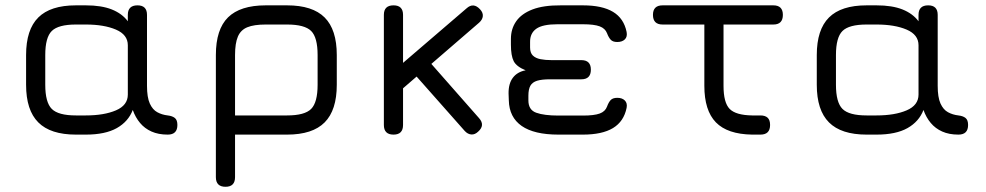

<svg xmlns="http://www.w3.org/2000/svg" viewBox="-20 -516 3778 736"><path d="M80 -191V-305Q80 -402.5 126.8 -449Q173.5 -495.5 271 -495.5H309Q369 -495.5 408.5 -479.8Q448 -464 470 -434.5V-459Q470 -495.5 507 -495.5Q543.5 -495.5 543.5 -459V-187Q543.5 -143 554.2 -119.2Q565 -95.5 583 -85.8Q601 -76 623 -73.5Q640.5 -71.5 650.2 -63.8Q660 -56 660 -37Q660 0 623 0Q587 0 560.8 -11.8Q534.5 -23.5 516.8 -44.8Q499 -66 489 -94.5Q472 -50 427.8 -25Q383.5 0 309 0H271Q173.5 0 126.8 -46.8Q80 -93.5 80 -191ZM153.5 -191Q153.5 -123.5 178.5 -98.5Q203.5 -73.5 271 -73.5H309Q379 -73.5 424.5 -93Q470 -112.5 470 -153.5V-342.5Q470 -383 424.5 -402.5Q379 -422 309 -422H271Q203.5 -422 178.5 -397.2Q153.5 -372.5 153.5 -305Z M807.5 163V-305Q807.5 -403.5 854.2 -449.5Q901 -495.5 998.5 -495.5H1080.5Q1178 -495.5 1224.5 -449Q1271 -402.5 1271 -305V-191Q1271 -93.5 1224.5 -46.8Q1178 0 1080.5 0H881V163Q881 200 844.5 200Q807.5 200 807.5 163ZM881 -73.5H1080.5Q1148 -73.5 1172.8 -98.5Q1197.5 -123.5 1197.5 -191V-305Q1197.5 -372.5 1172.8 -397.2Q1148 -422 1080.5 -422H998.5Q953.5 -422 928 -411.5Q902.5 -401 891.8 -375.5Q881 -350 881 -305Z M1488.5 0Q1451.5 0 1451.5 -37V-459Q1451.5 -495.5 1488.5 -495.5Q1525 -495.5 1525 -459V-275L1768.5 -484Q1795 -508 1820.5 -480Q1832 -467.5 1830.8 -454Q1829.5 -440.5 1816.5 -429L1633.5 -271L1816.5 -63Q1840.5 -36 1813 -11.5Q1800.5 0.5 1786.8 -0.5Q1773 -1.5 1761.5 -14L1577 -222.5L1525 -177.5V-37Q1525 0 1488.5 0Z M2120.5 0Q2027.5 0 1979.8 -33.2Q1932 -66.5 1930.5 -131L1929.5 -157.5Q1929 -195.5 1946 -218Q1963 -240.5 1995 -246.5Q1960 -260.5 1949.2 -281.5Q1938.5 -302.5 1938.5 -345V-367Q1938.5 -405.5 1958.8 -434.5Q1979 -463.5 2021.2 -479.8Q2063.5 -496 2130 -495.5H2214.5Q2288.5 -495.5 2330 -470.5Q2371.5 -445.5 2382 -393.5Q2385.5 -375 2375.2 -365Q2365 -355 2346 -355Q2329 -355 2321 -363.8Q2313 -372.5 2307 -388.5Q2300 -407 2278.8 -415Q2257.5 -423 2214.5 -423H2117Q2060 -423 2035.8 -405.8Q2011.5 -388.5 2012 -355V-334Q2012 -313.5 2022.5 -303.2Q2033 -293 2051.5 -289.2Q2070 -285.5 2094.5 -285.5H2208.5Q2245 -285.5 2245 -249Q2245 -212 2208.5 -212H2088.5Q2057 -212 2039 -206.5Q2021 -201 2013.2 -187.5Q2005.5 -174 2005.5 -149V-131Q2005.5 -94.5 2035.8 -83.8Q2066 -73 2120.5 -73H2214.5Q2257.5 -73 2278.8 -80.8Q2300 -88.5 2307 -107.5Q2313 -124 2321 -132.5Q2329 -141 2346.5 -141Q2365 -141 2375.2 -130.8Q2385.5 -120.5 2382 -102.5Q2371.5 -50.5 2330 -25.2Q2288.5 0 2214.5 0Z M2895 0Q2886 0 2879.2 0Q2872.5 0 2863 0Q2768.5 -1.5 2724.2 -47Q2680 -92.5 2680 -187V-459H2753.5V-187Q2753.5 -122.5 2777 -98.5Q2800.5 -74.5 2863 -73.5Q2870 -73.5 2877.8 -73.5Q2885.5 -73.5 2895 -73.5Q2913 -73.5 2922.5 -64.8Q2932 -56 2932 -37Q2932 0 2895 0ZM2520 -422Q2483 -422 2483 -459Q2483 -495.5 2520 -495.5H2944.5Q2981 -495.5 2981 -459Q2981 -422 2944.5 -422Z M3111 -191V-305Q3111 -402.5 3157.8 -449Q3204.5 -495.5 3302 -495.5H3340Q3400 -495.5 3439.5 -479.8Q3479 -464 3501 -434.5V-459Q3501 -495.5 3538 -495.5Q3574.5 -495.5 3574.5 -459V-187Q3574.5 -143 3585.2 -119.2Q3596 -95.5 3614 -85.8Q3632 -76 3654 -73.5Q3671.5 -71.5 3681.2 -63.8Q3691 -56 3691 -37Q3691 0 3654 0Q3618 0 3591.8 -11.8Q3565.5 -23.5 3547.8 -44.8Q3530 -66 3520 -94.5Q3503 -50 3458.8 -25Q3414.5 0 3340 0H3302Q3204.5 0 3157.8 -46.8Q3111 -93.5 3111 -191ZM3184.5 -191Q3184.5 -123.5 3209.5 -98.5Q3234.5 -73.5 3302 -73.5H3340Q3410 -73.5 3455.5 -93Q3501 -112.5 3501 -153.5V-342.5Q3501 -383 3455.5 -402.5Q3410 -422 3340 -422H3302Q3234.5 -422 3209.5 -397.2Q3184.5 -372.5 3184.5 -305Z"/></svg>

Font: Jura Light SemiBold
Style: Regular
Weight: 600
Version: Version 5.106